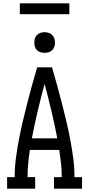

<svg xmlns="http://www.w3.org/2000/svg" viewBox="-20 -1143 540 1163"><path d="M23 0V-70H69V-74Q69 -130 76.5 -186Q84 -242 94.5 -297.5Q105 -353 118 -408Q131 -463 145 -517.5Q159 -572 174 -626.5Q189 -681 205 -735H295Q311 -681 326 -626.5Q341 -572 355 -517.5Q369 -463 382 -408Q395 -353 405.5 -297.5Q416 -242 423.5 -186Q431 -130 431 -74V-70H477V0H307V-70H354V-74Q354 -114 349.5 -154.5Q345 -195 339 -235H161Q155 -195 151 -154.5Q147 -114 147 -74V-70H193V0ZM173 -305H327Q311 -389 291.5 -471Q272 -553 250 -635Q228 -553 208.5 -471Q189 -389 173 -305ZM250 -823Q237 -823 225 -826.5Q213 -830 204 -839Q195 -848 191.5 -860Q188 -872 188 -885Q188 -898 191.5 -910Q195 -922 204 -931Q213 -940 225 -944Q237 -948 250 -948Q263 -948 275 -944Q287 -940 296 -931Q305 -922 309 -910Q313 -898 313 -885Q313 -872 309 -860Q305 -848 296 -839Q287 -830 275 -826.5Q263 -823 250 -823ZM400 -1057H100V-1123H400Z"/></svg>

Font: Iosevka Curly Slab
Style: Regular
Weight: 400
Monospace: yes
Designer: Belleve Invis
Foundry: Belleve Invis
Version: Version 22.1.2; ttfautohint (v1.8.4)